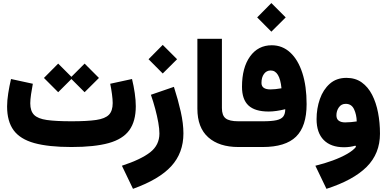

<svg xmlns="http://www.w3.org/2000/svg" viewBox="-20 -951 2503 1242"><path d="M834 -439.9Q845.2 -394.5 851.8 -348.1Q858.4 -301.8 858.4 -264.2Q858.4 -166.5 816.4 -108.6Q774.4 -50.8 682.9 -25.4Q591.3 0 442.4 0Q293.9 0 202.1 -25.4Q110.4 -50.8 68.1 -108.4Q25.9 -166 25.9 -262.7Q25.9 -300.3 33.2 -347.2Q40.5 -394 51.3 -439.9L192.4 -409.2Q186 -377 180.9 -341.3Q175.8 -305.7 175.8 -282.7Q175.8 -232.9 200.4 -208Q225.1 -183.1 283.2 -174.8Q341.3 -166.5 442.4 -166.5Q543.9 -166.5 602.1 -175Q660.2 -183.6 684.6 -208.7Q709 -233.9 709 -284.2Q709 -307.1 704.3 -342.3Q699.7 -377.4 692.9 -409.2ZM264.2 -446.8 356.4 -539.6 441.9 -454.1 527.3 -539.6 620.1 -446.8 527.3 -354.5 441.9 -439.9 356.4 -354.5Z M956.1 -337.9 1105 -389.2Q1131.8 -306.2 1149.2 -229Q1166.5 -151.9 1166.5 -87.9Q1166.5 38.1 1087.9 124Q1009.3 210 840.3 270.5L768.6 121.1Q892.1 80.6 951.7 33.9Q1011.2 -12.7 1011.2 -87.4Q1011.2 -117.2 1003.9 -158.7Q996.6 -200.2 984.1 -246.8Q971.7 -293.5 956.1 -337.9ZM940.9 -567.9 1032.7 -660.6 1125.5 -567.9 1032.7 -475.6Z M1256.8 -700.2H1415.5V-252Q1415.5 -204.1 1439.7 -185.3Q1463.9 -166.5 1522 -166.5H1522.5V0H1522Q1397.9 0 1327.4 -62.5Q1256.8 -125 1256.8 -248Z M1643.6 -838.4 1735.4 -931.2 1828.1 -838.4 1735.4 -746.1ZM1522.5 -166.5H1680.2Q1737.3 -166.5 1768.8 -173.6Q1800.3 -180.7 1812.7 -197.8Q1825.2 -214.8 1825.2 -244.6Q1764.6 -229.5 1717.8 -229.5Q1629.4 -229.5 1587.4 -268.6Q1545.4 -307.6 1545.4 -389.6Q1545.4 -513.2 1597.4 -585.7Q1649.4 -658.2 1737.8 -658.2Q1806.6 -658.2 1857.4 -611.3Q1908.2 -564.5 1935.8 -479Q1963.4 -393.6 1963.4 -277.3Q1963.4 -133.8 1895 -66.9Q1826.7 0 1679.2 0H1522.5Q1510.7 0 1505.4 -19.8Q1500 -39.6 1500 -84Q1500 -127.9 1505.4 -147.2Q1510.7 -166.5 1522.5 -166.5ZM1800.8 -379.9Q1789.6 -495.1 1731 -495.1Q1704.1 -495.1 1687.7 -472.9Q1671.4 -450.7 1671.4 -414.6Q1671.4 -372.6 1729.5 -372.6Q1759.3 -372.6 1800.8 -379.9Z M2283.2 -1.5 2278.8 -8.8Q2262.7 -3.9 2243.4 -1.2Q2224.1 1.5 2205.6 1.5Q2120.1 1.5 2074 -45.4Q2027.8 -92.3 2027.8 -180.2Q2027.8 -249 2049.1 -310.1Q2070.3 -371.1 2113.3 -409.2Q2156.2 -447.3 2221.2 -447.3Q2278.8 -447.3 2319.8 -418Q2360.8 -388.7 2387 -337.9Q2413.1 -287.1 2425.5 -222.4Q2438 -157.7 2438 -86.4Q2438 42.5 2351.6 128.7Q2265.1 214.8 2091.8 270.5L2020 121.1Q2080.1 106.4 2133.5 86.7Q2187 66.9 2226.3 44.2Q2265.6 21.5 2283.2 -1.5ZM2287.6 -165.5Q2286.6 -209.5 2270.3 -244.4Q2253.9 -279.3 2216.3 -279.3Q2188 -279.3 2172.1 -256.6Q2156.2 -233.9 2156.2 -205.1Q2156.2 -181.2 2171.4 -170.2Q2186.5 -159.2 2212.4 -159.2Q2231.9 -159.2 2250.7 -161.1Q2269.5 -163.1 2287.6 -165.5Z"/></svg>

Font: Estedad-FD ExtraBold
Style: Regular
Weight: 800
Designer: Amin Abedi
Version: Version 7.3